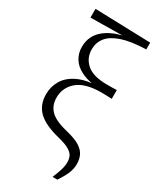

<svg xmlns="http://www.w3.org/2000/svg" viewBox="-252 -880 975 1177"><g transform="rotate(30 236.0 -291.0)"><path d="M340 221Q356 183 365 153.5Q374 124 374 99Q374 76 366 57.5Q358 39 332 23Q306 7 253 -6Q147 -32 99.5 -77.5Q52 -123 52 -199Q52 -251 77.5 -295.5Q103 -340 158 -368Q201 -390 262 -397Q216 -405 184 -422Q139 -445 118 -481Q97 -517 97 -559Q97 -638 156 -687Q203 -726 277 -744L53 -741V-803L447 -791V-743Q342 -740 278 -718.5Q214 -697 185.5 -661Q157 -625 157 -577Q157 -515 202.5 -475.5Q248 -436 345 -436H378Q399 -436 415 -437V-375Q394 -376 374.5 -376.5Q355 -377 342 -377Q227 -377 172.5 -330.5Q118 -284 118 -213Q118 -156 154.5 -120.5Q191 -85 281 -64Q343 -49 374.5 -28Q406 -7 418 19.5Q430 46 430 79Q430 113 416 146Q402 179 374 221Z"/></g></svg>

Font: Early Summer Mincho Light
Style: Regular
Weight: 300
Designer: GuiWonder
Version: Version 1.002